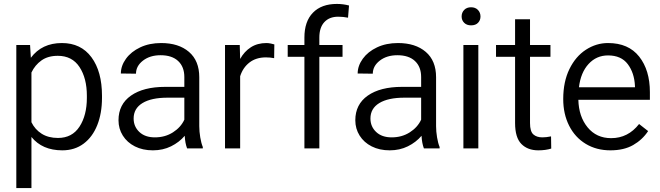

<svg xmlns="http://www.w3.org/2000/svg" viewBox="-20 -755 3359 977"><path d="M63 -526H133L137 -461Q193 -536 295 -536Q392 -536 445.5 -463.5Q499 -391 499 -268V-257Q499 -179 475 -118.5Q451 -58 405.5 -24Q360 10 297 10Q195 10 140 -58V202H63ZM274 -471Q224 -471 191 -447.5Q158 -424 140 -386V-133Q158 -96 192 -74.5Q226 -53 275 -53Q347 -53 384.5 -110.5Q422 -168 422 -257V-268Q422 -357 384.5 -414Q347 -471 274 -471Z M797 -474Q743 -474 707.5 -446.5Q672 -419 672 -380L595 -381Q595 -420 621 -456Q647 -492 693.5 -514Q740 -536 800 -536Q889 -536 941.5 -491Q994 -446 994 -362V-113Q994 -86 999 -56Q1004 -26 1012 -7V0H932Q922 -26 920 -64Q892 -31 850.5 -10.5Q809 10 758 10Q706 10 666.5 -10Q627 -30 605 -65Q583 -100 583 -143Q583 -224 646.5 -268.5Q710 -313 821 -313H918V-363Q918 -415 886.5 -444.5Q855 -474 797 -474ZM918 -146V-258H833Q750 -258 705 -230.5Q660 -203 660 -152Q660 -111 689 -83.5Q718 -56 768 -56Q820 -56 860 -81.5Q900 -107 918 -146Z M1125 -526H1200L1202 -455Q1223 -493 1256.5 -514.5Q1290 -536 1336 -536Q1345 -536 1358 -533.5Q1371 -531 1376 -529L1375 -459Q1355 -463 1333 -463Q1283 -463 1249.5 -437Q1216 -411 1202 -367V0H1125Z M1444 -466V-526H1529V-564Q1529 -646 1572.5 -690.5Q1616 -735 1694 -735Q1726 -735 1756 -727L1751 -665Q1726 -670 1701 -670Q1656 -670 1630.5 -642.5Q1605 -615 1605 -564V-526H1723V-466H1605V0H1529V-466Z M2002 -474Q1948 -474 1912.5 -446.5Q1877 -419 1877 -380L1800 -381Q1800 -420 1826 -456Q1852 -492 1898.5 -514Q1945 -536 2005 -536Q2094 -536 2146.5 -491Q2199 -446 2199 -362V-113Q2199 -86 2204 -56Q2209 -26 2217 -7V0H2137Q2127 -26 2125 -64Q2097 -31 2055.5 -10.5Q2014 10 1963 10Q1911 10 1871.5 -10Q1832 -30 1810 -65Q1788 -100 1788 -143Q1788 -224 1851.5 -268.5Q1915 -313 2026 -313H2123V-363Q2123 -415 2091.5 -444.5Q2060 -474 2002 -474ZM2123 -146V-258H2038Q1955 -258 1910 -230.5Q1865 -203 1865 -152Q1865 -111 1894 -83.5Q1923 -56 1973 -56Q2025 -56 2065 -81.5Q2105 -107 2123 -146Z M2377 -718Q2399 -718 2412 -704.5Q2425 -691 2425 -671Q2425 -652 2412.5 -639Q2400 -626 2377 -626Q2355 -626 2342 -639Q2329 -652 2329 -671Q2329 -691 2342 -704.5Q2355 -718 2377 -718ZM2338 -526H2414V0H2338Z M2740 -56Q2759 -56 2784 -61L2785 1Q2756 10 2719 10Q2665 10 2633 -22.5Q2601 -55 2601 -129V-466H2504V-526H2601V-657H2677V-526H2781V-466H2677V-129Q2677 -86 2694 -71Q2711 -56 2740 -56Z M2846 -251Q2846 -339 2877.5 -403.5Q2909 -468 2961.5 -502Q3014 -536 3074 -536Q3178 -536 3232.5 -467Q3287 -398 3287 -286V-247H2923Q2925 -162 2970 -107Q3015 -52 3090 -52Q3176 -52 3232 -124L3278 -88Q3249 -44 3202 -17Q3155 10 3086 10Q3015 10 2960.5 -23Q2906 -56 2876 -115.5Q2846 -175 2846 -251ZM2926 -311H3211V-317Q3208 -384 3174.5 -428.5Q3141 -473 3074 -473Q3015 -473 2975 -429.5Q2935 -386 2926 -311Z"/></svg>

Font: Freesentation 4 Regular
Style: Regular
Weight: 400
Designer: glyphs from Roboto by Christian Robertson / Hangul glyphs from Noto Sans CJK(Source Han Sans) by Jang Soo-young and Kang
Foundry: PT&
Version: Version 2.001